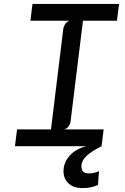

<svg xmlns="http://www.w3.org/2000/svg" viewBox="-20 -747 640 981"><path d="M56.5 0 67 -86H240.5L303 -596.5Q305.5 -613.5 313.8 -625Q322 -636.5 334.5 -641H135.5L146 -727H588.5L577.5 -641H404L341 -130.5Q339 -113 330.5 -101.5Q322 -90 309.5 -86H509.5L499 0ZM400 214Q356 214 330.2 190Q304.5 166 304.5 127.5Q304.5 84.5 335.2 49.2Q366 14 420.5 0H499Q449 24.5 422.5 49.2Q396 74 396 103.5Q396 139 433 139Q459.5 139 486 127.5L480.5 198.5Q460.5 206.5 443.2 210.2Q426 214 400 214Z"/></svg>

Font: Spline Sans Mono
Style: Italic
Weight: 400
Italic angle: -4°
Monospace: yes
Designer: Eben Sorkin, Mirko Velimirovic
Foundry: Sorkin Type
Version: Version 1.004